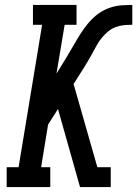

<svg xmlns="http://www.w3.org/2000/svg" viewBox="-20 -755 554 775"><path d="M7 0V-80H55L150 -655H113V-735H289V-655H241L208 -458L247 -521Q259 -541 270.5 -561Q282 -581 294 -601Q306 -621 319.5 -640Q333 -659 349.5 -676Q366 -693 385.5 -705.5Q405 -718 427 -725Q449 -732 470.5 -733.5Q492 -735 514 -735V-655Q498 -655 481 -653.5Q464 -652 447.5 -646Q431 -640 417 -628.5Q403 -617 391.5 -603Q380 -589 371.5 -574Q363 -559 354.5 -543Q346 -527 337 -512Q328 -497 319 -482L277 -416L373 -80H427V0H303L214 -315L174 -252L146 -80H183V0Z"/></svg>

Font: Iosevka Slab Medium
Style: Italic
Weight: 500
Italic angle: -9°
Monospace: yes
Designer: Belleve Invis
Foundry: Belleve Invis
Version: Version 11.1.0; ttfautohint (v1.8.3)